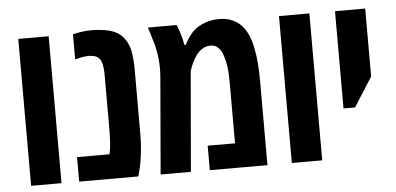

<svg xmlns="http://www.w3.org/2000/svg" viewBox="-47 -730 1691 820"><g transform="rotate(-5 799.0 -320.0)"><path d="M55.2 0V-629.9H185.5V0Z M261.2 0V-105H400.4Q405.3 -123.5 407.2 -151.6Q409.2 -179.7 409.2 -216.8V-452.6Q409.2 -472.2 404.5 -491.9Q399.9 -511.7 388.2 -520.5Q380.4 -526.9 368.4 -529.1Q356.4 -531.2 347.2 -531.2Q337.9 -531.2 323 -528.8Q308.1 -526.4 289.6 -521.5V-629.4Q316.9 -635.3 335.2 -637.5Q353.5 -639.6 370.1 -639.6Q398.9 -639.6 426.3 -635Q453.6 -630.4 470.2 -622.1Q493.2 -611.8 509.5 -589.6Q525.9 -567.4 532.2 -537.1Q535.2 -523.4 537.1 -501.7Q539.1 -480 539.1 -452.6V-178.2Q539.1 -147.9 536.4 -117.7Q533.7 -87.4 529.3 -62Q524.9 -36.6 520.5 -21L514.6 0Z M610.4 0 645 -408.7Q646 -417 646.5 -429Q647 -440.9 647 -452.6Q647 -476.6 644 -500Q641.1 -523.4 636.2 -545.4Q635.3 -550.3 633.8 -555.2Q632.3 -560.1 630.9 -564.9Q629.4 -569.8 627.9 -574.2Q624 -588.4 619.6 -602.3Q615.2 -616.2 610.8 -629.9H734.4Q743.7 -606.9 749.8 -585.7Q755.9 -564.5 759.8 -542.5H766.6Q772 -557.1 785.4 -575.7Q798.8 -594.2 813 -606Q828.6 -618.7 856 -629.2Q883.3 -639.6 916.5 -639.6Q950.7 -639.6 974.6 -628.2Q998.5 -616.7 1013.7 -599.6Q1029.8 -582 1040.8 -555.7Q1051.8 -529.3 1057.1 -499Q1063 -470.7 1065.7 -434.8Q1068.4 -398.9 1068.4 -365.2V0H821.3V-105H938.5V-364.7Q938.5 -406.7 934.6 -434.1Q930.7 -461.4 923.8 -481.4Q918.5 -498.5 910.4 -509Q902.3 -519.5 892.8 -524.7Q883.3 -529.8 872.6 -529.8Q851.1 -529.8 835.2 -519.8Q819.3 -509.8 808.1 -494.1Q797.4 -478.5 789.8 -462.4Q782.2 -446.3 776.9 -428.7L740.2 0Z M1172.9 0V-629.9H1303.2V0Z M1413.1 -212.9V-629.9H1542.5V-338.4L1462.4 -212.9Z"/></g></svg>

Font: Open Sans Condensed
Style: Regular
Weight: 400
Width: 3
Designer: Monotype Design Team
Foundry: Monotype Imaging Inc.
Version: Version 3.000